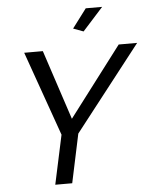

<svg xmlns="http://www.w3.org/2000/svg" viewBox="-60 -966 810 1016"><g transform="rotate(-5 344.5 -458.0)"><path d="M248 -261 89 -710H188L310 -340L591 -710H689L337 -259L282 0H192ZM412 -795 358 -815 434 -916H521Z"/></g></svg>

Font: Raleway Medium
Style: Italic
Weight: 500
Italic angle: -12°
Designer: Matt McInerney, Pablo Impallari, Rodrigo Fuenzalida
Foundry: Matt McInerney, Pablo Impallari, Rodrigo Fuenzalida
Version: Version 4.026